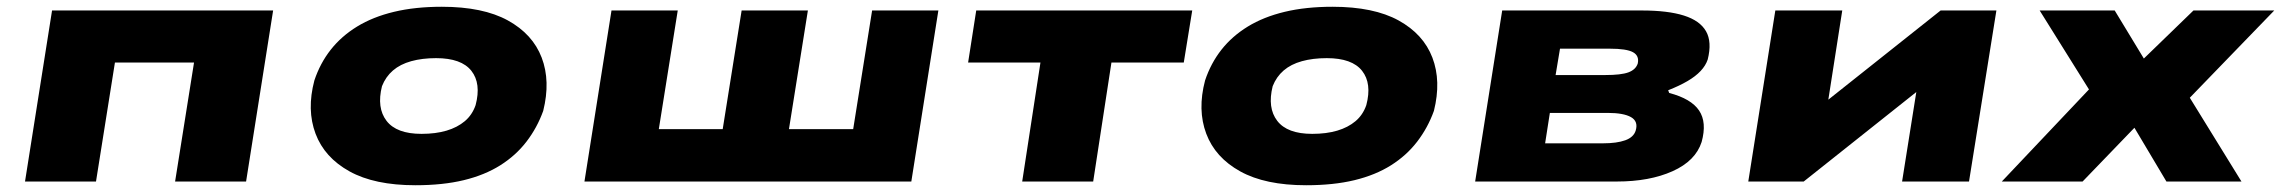

<svg xmlns="http://www.w3.org/2000/svg" viewBox="-20 -537 6748 568"><path d="M54 0 134 -506H788L708 0H498L554 -352H320L264 0Z M1209 11Q1088 11 1014 -30Q940 -71 913.5 -141.5Q887 -212 910 -299Q927 -350 958.5 -390Q990 -430 1036.5 -458.5Q1083 -487 1145.5 -502Q1208 -517 1287 -517Q1409 -517 1482.5 -476.5Q1556 -436 1582.5 -366.5Q1609 -297 1587 -209Q1569 -159 1537.5 -118Q1506 -77 1460 -48Q1414 -19 1352 -4Q1290 11 1209 11ZM1227 -141Q1269 -141 1301 -150.5Q1333 -160 1355 -178.5Q1377 -197 1387 -226Q1404 -290 1374.5 -327.5Q1345 -365 1270 -365Q1229 -365 1196.5 -356Q1164 -347 1142.5 -328.5Q1121 -310 1110 -282Q1094 -218 1123.5 -179.5Q1153 -141 1227 -141Z M1709 0 1789 -506H1985L1929 -155H2118L2174 -506H2370L2314 -155H2504L2560 -506H2756L2676 0Z M3004 0 3058 -352H2844L2868 -506H3507L3482 -352H3268L3214 0Z M3844 11Q3723 11 3649 -30Q3575 -71 3548.5 -141.5Q3522 -212 3545 -299Q3562 -350 3593.5 -390Q3625 -430 3671.5 -458.5Q3718 -487 3780.5 -502Q3843 -517 3922 -517Q4044 -517 4117.5 -476.5Q4191 -436 4217.5 -366.5Q4244 -297 4222 -209Q4204 -159 4172.5 -118Q4141 -77 4095 -48Q4049 -19 3987 -4Q3925 11 3844 11ZM3862 -141Q3904 -141 3936 -150.5Q3968 -160 3990 -178.5Q4012 -197 4022 -226Q4039 -290 4009.5 -327.5Q3980 -365 3905 -365Q3864 -365 3831.5 -356Q3799 -347 3777.5 -328.5Q3756 -310 3745 -282Q3729 -218 3758.5 -179.5Q3788 -141 3862 -141Z M4344 0 4424 -506H4837Q4914 -506 4961.5 -491Q5009 -476 5027 -444.5Q5045 -413 5032 -361Q5026 -343 5011 -327Q4996 -311 4972 -297Q4948 -283 4915 -270L4918 -262Q4983 -245 5006.5 -210Q5030 -175 5014 -117Q4996 -61 4928 -30.5Q4860 0 4763 0ZM4551 -113H4722Q4763 -113 4788 -122Q4813 -131 4819 -151Q4827 -178 4805 -190.5Q4783 -203 4736 -203H4565ZM4582 -315H4729Q4776 -315 4797.5 -323Q4819 -331 4825 -349Q4830 -372 4811 -382.5Q4792 -393 4742 -393H4595Z M5152 0 5232 -506H5430L5383 -205H5342L5721 -506H5886L5805 0H5607L5655 -302H5696L5316 0Z M5902 0 6203 -318 6207 -197 6014 -506H6236L6330 -351H6309L6469 -506H6708L6408 -196L6418 -313L6611 0H6389L6289 -168H6303L6141 0Z"/></svg>

Font: Nunito Sans 7pt Expanded Black
Style: Italic
Weight: 900
Width: 7
Italic angle: -9°
Designer: Vernon Adams
Foundry: Vernon Adams
Version: Version 3.101;gftools[0.9.27]